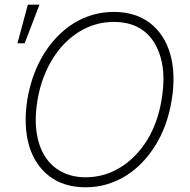

<svg xmlns="http://www.w3.org/2000/svg" viewBox="-20 -788 810 818"><path d="M96.6 -365.4Q115.8 -476.6 168.7 -561.1Q193.5 -600.5 225 -633Q256.4 -665.5 293.9 -688.7Q331.3 -712 374.3 -724.6Q417.3 -737.2 465.2 -737.2Q555.4 -737.2 617.9 -690.7Q648.8 -667.3 670.6 -634.2Q692.5 -601.2 704.7 -559.5Q717 -517.8 718.9 -468Q720.9 -418.3 711.6 -361.9Q693.2 -249.6 640.6 -166.2Q615.8 -126.8 584.3 -94.3Q552.9 -61.8 515.6 -38.7Q478.3 -15.6 435.4 -2.8Q392.4 9.9 344.8 9.9Q252.5 9.9 190.7 -36.9Q159.8 -60.4 137.8 -93.6Q115.8 -126.8 103.7 -168.3Q91.6 -209.9 89.7 -259.4Q87.7 -308.9 96.6 -365.4ZM344.8 -32.7Q424 -32.7 491.5 -73.9Q525.2 -94.5 554.2 -123.8Q583.1 -153.1 606 -189.8Q628.9 -226.6 644.9 -270.8Q660.9 -315 668.7 -365.4Q685.7 -468.4 665.1 -540.8Q643.5 -616.8 593.2 -655.7Q543 -694.6 464.5 -694.6Q386.7 -694.6 319.2 -653.8Q285.9 -633.5 256.9 -604.6Q228 -575.6 204.9 -538.5Q181.8 -501.4 165.1 -457Q148.4 -412.6 139.9 -361.9Q127.1 -286.2 135.8 -225.3Q144.5 -164.4 171.7 -121.6Q198.9 -78.8 243.1 -55.8Q287.3 -32.7 344.8 -32.7ZM98.7 -768.1H148.1L85.2 -603.7H54.3Z"/></svg>

Font: Inter P Extra Light
Style: Italic
Weight: 200
Italic angle: 9.39999°
Designer: Rasmus Andersson
Foundry: rsms
Version: Version 3.018;git-588b23468